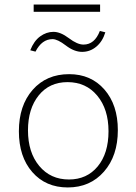

<svg xmlns="http://www.w3.org/2000/svg" viewBox="-20 -814 600 844"><path d="M128 -762V-794H420V-762ZM136 -587 113 -593Q129 -634 156.5 -654Q184 -674 215 -674Q246 -674 283 -646Q320 -618 347 -618Q396 -618 419 -678L443 -672Q431 -632 403.5 -609Q376 -586 341 -586Q306 -586 269.5 -614Q233 -642 211 -642Q164 -642 136 -587ZM278 10Q181 10 122 -57.5Q63 -125 63 -237Q63 -350 123.5 -419Q184 -488 284 -488Q380 -488 439 -420.5Q498 -353 498 -242Q498 -129 437 -59.5Q376 10 278 10ZM283 -25Q362 -25 409.5 -82.5Q457 -140 457 -237Q457 -334 407.5 -393.5Q358 -453 277 -453Q197 -453 150 -394.5Q103 -336 103 -241Q103 -144 152.5 -84.5Q202 -25 283 -25Z"/></svg>

Font: Cantarell Light
Style: Regular
Weight: 300
Designer: Dave Crossland, Nikolaus Waxweiler, Florian Fecher, Jacques Le Bailly, Eben Sorkin, Alexei Vanyashin, Alexios Zavras, Em
Version: Version 0.303